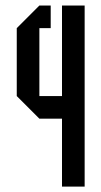

<svg xmlns="http://www.w3.org/2000/svg" viewBox="-20 -687 373 707"><path d="M291.7 0H208.3V-250H125L41.7 -333.3V-583.3L125 -666.7H166.7V-583.3H125V-333.3H208.3V-666.7H291.7Z"/></svg>

Font: Yulong
Style: Regular
Weight: 400
Designer: GGBotNet
Foundry: f0n7.com
Version: 1.00